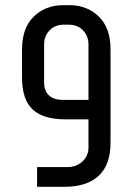

<svg xmlns="http://www.w3.org/2000/svg" viewBox="-20 -720 510 740"><path d="M223 -700H248Q316 -700 361 -656Q406 -612 406 -530V-170Q406 -85 360.5 -42.5Q315 0 228 0H123V-76H238Q275 -76 298 -98Q321 -120 321 -151V-260H233Q147 -260 106 -298Q65 -336 65 -420V-530Q65 -612 110 -656Q155 -700 223 -700ZM321 -549Q321 -581 300 -603Q279 -625 243 -625H228Q192 -625 171 -603Q150 -581 150 -549V-401Q150 -370 168.5 -352.5Q187 -335 223 -335H321Z"/></svg>

Font: Share Tech
Style: Regular
Weight: 400
Designer: Ralph du Carrois
Foundry: Carrois Type Design
Version: Version 1.100